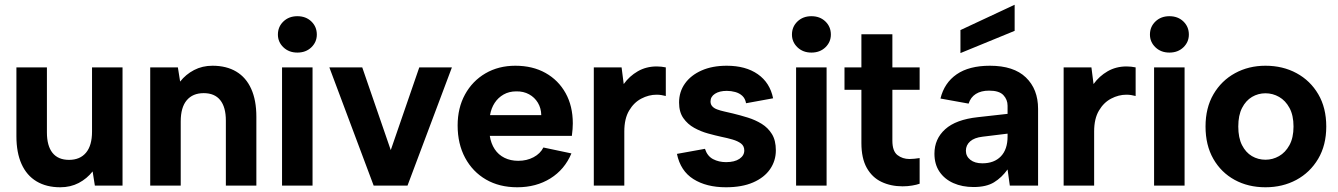

<svg xmlns="http://www.w3.org/2000/svg" viewBox="-20 -785 5659 812"><path d="M498.2 -500V0H381.2L371.7 -60Q347.7 -29.5 313 -11.2Q278.2 7 234.8 7Q176.3 7 134.5 -18Q92.8 -43 71.1 -91.3Q49.4 -139.5 49.4 -209V-500H178.4V-225Q178.4 -168.2 202 -138.6Q225.7 -108.9 272 -108.9Q318.4 -108.9 343.8 -139.3Q369.2 -169.7 369.2 -228.5V-500Z M615.3 0V-500H732.3L741.8 -440Q765.8 -470.5 800.8 -488.8Q835.8 -507 878.7 -507Q937.7 -507 979.2 -482.2Q1020.7 -457.5 1042.4 -409.2Q1064.2 -361 1064.2 -291V0H935.2V-275Q935.2 -331.8 911.5 -361.4Q887.8 -391.1 841.5 -391.1Q795.1 -391.1 769.7 -360.9Q744.3 -330.8 744.3 -271.5V0Z M1172.8 0V-500H1301.8V0ZM1237.6 -562.6Q1201.9 -562.6 1178.6 -584.9Q1155.3 -607.3 1155.3 -638.8Q1155.3 -671.9 1178.6 -694.2Q1201.9 -716.5 1237.6 -716.5Q1273.7 -716.5 1296.8 -694.2Q1319.9 -671.9 1319.9 -638.8Q1319.9 -607.3 1296.8 -584.9Q1273.7 -562.6 1237.6 -562.6Z M1560.3 0 1372.9 -500H1512L1632.6 -150.2L1753.2 -500H1891.2L1703.4 0Z M2167.5 7Q2091.9 7 2035.4 -25.7Q1978.9 -58.5 1947.1 -117.5Q1915.4 -176.5 1915.4 -254.5Q1915.4 -328.5 1946.6 -385.5Q1977.9 -442.5 2033.1 -474.8Q2088.4 -507 2159.4 -507Q2232.5 -507 2287 -476.5Q2341.5 -446 2372 -391.2Q2402.5 -336.5 2402.5 -262.9Q2402.5 -251.9 2401.5 -239Q2400.5 -226 2398.5 -210.4H2051.4Q2056.4 -178.1 2072.1 -154.2Q2087.8 -130.3 2113.5 -117.6Q2139.1 -104.9 2172 -104.9Q2207.9 -104.9 2236.5 -120.1Q2265.1 -135.3 2278.1 -161.2L2396.6 -136.2Q2368.1 -68.1 2307.8 -30.5Q2247.5 7 2167.5 7ZM2052.4 -298.1H2269.1Q2268.6 -327.4 2254.9 -350.3Q2241.2 -373.2 2217.5 -386.2Q2193.9 -399.1 2163.5 -398.6Q2133.1 -398.6 2109.9 -385.4Q2086.7 -372.2 2072 -349.8Q2057.4 -327.4 2052.4 -298.1Z M2491.3 0V-500H2608.8L2617.8 -429.5Q2641.8 -463 2677.3 -483.5Q2712.8 -504 2757.3 -504Q2766.8 -504 2776.6 -503Q2786.3 -502 2795.8 -500V-379Q2786.3 -381.5 2776.8 -383Q2767.3 -384.5 2756.8 -384.5Q2723.8 -384.5 2692.3 -368Q2660.8 -351.6 2640.6 -317.3Q2620.3 -283.1 2620.3 -229.1V0Z M3050.1 7Q2967.4 7 2912.6 -27.6Q2857.8 -62.1 2842.9 -134.2L2961.4 -155.6Q2971.3 -124.8 2995.7 -112Q3020.1 -99.3 3050.5 -99.3Q3086.9 -99.3 3107.3 -113.3Q3127.7 -127.2 3127.7 -148.6Q3127.7 -167.5 3114 -178Q3100.3 -188.4 3078.1 -194.9Q3055.9 -201.4 3030.9 -206.4Q3005.5 -211.9 2974.7 -220.4Q2943.9 -228.8 2915.9 -244.3Q2887.9 -259.8 2869.9 -285.6Q2851.9 -311.4 2851.9 -351.4Q2851.9 -396.9 2876.9 -431.9Q2901.9 -467 2947.2 -487Q2992.4 -507 3053.5 -507Q3133.7 -507 3184.9 -471.2Q3236.2 -435.4 3249.6 -369.3L3135.2 -348.4Q3131.7 -368.3 3119.3 -379.8Q3106.8 -391.2 3089.4 -395.9Q3072 -400.7 3054 -400.7Q3022.7 -400.7 3003.8 -388.5Q2984.9 -376.3 2984.9 -355.9Q2984.9 -343.5 2992.4 -335.3Q2999.8 -327 3013.3 -322.1Q3026.8 -317.1 3043.7 -313.4Q3060.7 -309.6 3079.6 -305.1Q3110.6 -297.6 3142.6 -287.7Q3174.6 -277.7 3201.4 -261.2Q3228.2 -244.6 3244.7 -217.9Q3261.2 -191.1 3261.2 -149.1Q3261.2 -105.1 3236.7 -69.5Q3212.2 -34 3165.1 -13.5Q3118.1 7 3050.1 7Z M3346.8 0V-500H3475.8V0ZM3411.6 -562.6Q3375.9 -562.6 3352.6 -584.9Q3329.3 -607.3 3329.3 -638.8Q3329.3 -671.9 3352.6 -694.2Q3375.9 -716.5 3411.6 -716.5Q3447.7 -716.5 3470.8 -694.2Q3493.9 -671.9 3493.9 -638.8Q3493.9 -607.3 3470.8 -584.9Q3447.7 -562.6 3411.6 -562.6Z M3869.3 -8Q3856.8 -3.5 3837.7 -0.3Q3818.7 3 3797.1 3Q3747.5 3 3708 -15.8Q3668.5 -34.5 3645.7 -75.1Q3623 -115.6 3623 -180.2V-405.2H3551.5V-500H3623V-640H3754V-500H3869.3V-405.2H3754V-190.2Q3754 -145.9 3775.4 -129.2Q3796.9 -112.5 3826.3 -112.5Q3835.3 -112.5 3847.5 -113.7Q3859.8 -115 3869.3 -116.5Z M4097.3 6Q4049.4 6 4011.9 -10.7Q3974.4 -27.5 3953.1 -59Q3931.9 -90.5 3931.9 -135Q3931.9 -197.5 3977.4 -238.5Q4022.8 -279.5 4115.9 -289.5L4241.2 -303.5V-337.9Q4241.2 -363.8 4223.5 -382.7Q4205.8 -401.7 4163 -401.7Q4129.2 -401.7 4107 -387.7Q4084.9 -373.7 4076.4 -346.8L3957.4 -368.3Q3973.4 -434.4 4025.9 -470.7Q4078.4 -507 4166.5 -507Q4267.1 -507 4318.6 -457.5Q4370.2 -407.9 4370.2 -324.8V0H4250.7L4241.2 -68.4Q4216.6 -34 4183.9 -14Q4151.3 6 4097.3 6ZM4134.7 -94.3Q4184.4 -94.3 4212.8 -123.7Q4241.2 -153.1 4241.2 -207.9V-219.8L4135.5 -206.9Q4100.7 -202.9 4082.8 -187Q4064.9 -171 4064.9 -147.6Q4064.9 -124.2 4083.6 -109.3Q4102.3 -94.3 4134.7 -94.3ZM4041.9 -560.5V-657.8L4271.1 -764.9V-654.5Z M4478.3 0V-500H4595.8L4604.8 -429.5Q4628.8 -463 4664.3 -483.5Q4699.8 -504 4744.3 -504Q4753.8 -504 4763.6 -503Q4773.3 -502 4782.8 -500V-379Q4773.3 -381.5 4763.8 -383Q4754.3 -384.5 4743.8 -384.5Q4710.8 -384.5 4679.3 -368Q4647.8 -351.6 4627.6 -317.3Q4607.3 -283.1 4607.3 -229.1V0Z M4860.8 0V-500H4989.8V0ZM4925.6 -562.6Q4889.9 -562.6 4866.6 -584.9Q4843.3 -607.3 4843.3 -638.8Q4843.3 -671.9 4866.6 -694.2Q4889.9 -716.5 4925.6 -716.5Q4961.7 -716.5 4984.8 -694.2Q5007.9 -671.9 5007.9 -638.8Q5007.9 -607.3 4984.8 -584.9Q4961.7 -562.6 4925.6 -562.6Z M5331.9 7Q5258.9 7 5201.7 -24.2Q5144.4 -55.5 5111.4 -113.1Q5078.4 -170.8 5078.4 -250Q5078.4 -329 5112 -386.5Q5145.6 -444 5203.1 -475.5Q5260.7 -507 5331.9 -507Q5405.3 -507 5463.4 -475.5Q5521.5 -444 5555.2 -386.5Q5589 -329 5589 -250Q5589 -171 5554.7 -113.2Q5520.5 -55.5 5462.4 -24.2Q5404.3 7 5331.9 7ZM5332.2 -109.5Q5362.2 -109.5 5389.1 -124.7Q5416.1 -139.9 5433.3 -171.2Q5450.5 -202.5 5450.5 -249.9Q5450.5 -297.3 5433.5 -328.5Q5416.6 -359.7 5389.6 -375.1Q5362.7 -390.5 5331.9 -390.5Q5301.1 -390.5 5274.9 -375.1Q5248.8 -359.6 5232.9 -328.6Q5216.9 -297.6 5216.9 -250Q5216.9 -202.4 5232.6 -171.4Q5248.3 -140.4 5274.4 -124.9Q5300.6 -109.5 5332.2 -109.5Z"/></svg>

Font: Envelope Sans Variable
Style: Regular
Weight: 500
Designer: Andreas Rasmussen / Norman Anderson
Foundry: mail.de GmbH
Version: Version 1.150